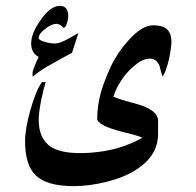

<svg xmlns="http://www.w3.org/2000/svg" viewBox="-20 -510 662 647"><path d="M222.7 -332 195.3 -317.4Q158.2 -296.9 137.7 -285.2Q104.5 -264.6 89.8 -251V-267.6Q91.8 -276.4 100.6 -296.9Q103.5 -304.7 110.4 -318.4Q100.6 -323.2 93.8 -332Q85 -344.7 85 -363.3Q85 -397.5 116.2 -441.4Q149.4 -490.2 181.6 -490.2Q196.3 -490.2 203.1 -481.4Q210 -471.7 210 -457Q210 -444.3 205.1 -430.7Q201.2 -418 194.3 -416Q190.4 -420.9 188.5 -421.9Q178.7 -429.7 169.9 -429.7Q154.3 -429.7 132.8 -413.1Q110.4 -396.5 110.4 -381.8Q110.4 -375 129.9 -369.1Q149.4 -363.3 166 -363.3Q180.7 -363.3 209 -378.9L244.1 -398.4ZM362.3 -184.6Q376 -176.8 428.7 -163.1Q512.7 -141.6 512.7 -103.5V-58.6Q512.7 5.9 457 48.8Q414.1 84 339.8 102.5Q281.2 117.2 228.5 117.2Q136.7 117.2 99.6 80.1Q64.5 45.9 64.5 -35.2Q64.5 -75.2 82.5 -139.6Q100.6 -204.1 121.1 -233.4H133.8Q128.9 -217.8 120.1 -178.7Q110.4 -131.8 110.4 -106.4Q110.4 -42 152.3 -14.6Q185.5 5.9 249 5.9Q314.5 5.9 376 -10.7Q421.9 -24.4 460 -45.9Q443.4 -53.7 389.6 -66.4Q307.6 -87.9 307.6 -110.4Q307.6 -151.4 319.3 -196.3Q331.1 -237.3 353 -284.7Q375 -332 412.1 -373Q458 -424.8 496.1 -424.8Q525.4 -424.8 541 -413.1Q557.6 -398.4 557.6 -369.1Q557.6 -348.6 548.8 -307.6Q537.1 -260.7 527.3 -252.9Q521.5 -270.5 517.6 -288.1Q507.8 -312.5 484.4 -312.5Q460.9 -312.5 432.1 -288.1Q403.3 -263.7 385.7 -234.4Q376 -218.8 373 -211.9Q366.2 -197.3 362.3 -184.6Z"/></svg>

Font: Thabit-Bold
Style: Bold
Weight: 700
Designer: Regenerated by Nadim Shaikli
Foundry: MAK Alagha
Version: 0.01